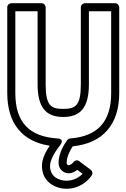

<svg xmlns="http://www.w3.org/2000/svg" viewBox="-20 -870 784 1190"><path d="M290 158C290 119.8 324.1 65.9 353.6 28.5C353.6 28.5 384.2 -8.8 335.6 -11.9C161 -23.2 75 -112.4 75 -293V-800H213V-348C213 -203.2 265.6 -145 372 -145C478.4 -145 531 -203.2 531 -348V-800H669V-293C669 -115.1 584.4 -25 415.1 -11.9C407.8 -11.4 400.9 -7.3 396.9 -1.9C378.6 22.9 343 78.3 343 140C343 180 375.6 204 405 204C429.6 204 448.2 191.6 459 182.5L492.1 207.3C473 226.3 440.3 250 391 250C346 250 290 226 290 158ZM240 158C240 264 332 300 391 300C496.6 300 547.1 219.5 549.4 215.9C555.2 205.8 553.7 191 543 183L471 129C458.9 119.9 444.5 123.3 436 134C433.4 137.7 419.4 154 405 154C400.4 154 393 150 393 140C393 103.1 414.2 61.6 430.8 36.9C615.7 18.2 719 -96.9 719 -293V-825C719 -835.7 709.1 -850 694 -850H506C495.3 -850 481 -840.1 481 -825V-348C481 -216.8 449.6 -195 372 -195C294.4 -195 263 -216.8 263 -348V-825C263 -835.7 253.1 -850 238 -850H50C39.3 -850 25 -840.1 25 -825V-293C25 -106.6 116.8 7 288.1 33.2C265.2 67.1 240 112.3 240 158Z"/></svg>

Font: Hussar Techniczny
Style: Bold 
Weight: 700
Foundry: Cannot Into Space Fonts
Version: Version 0.77